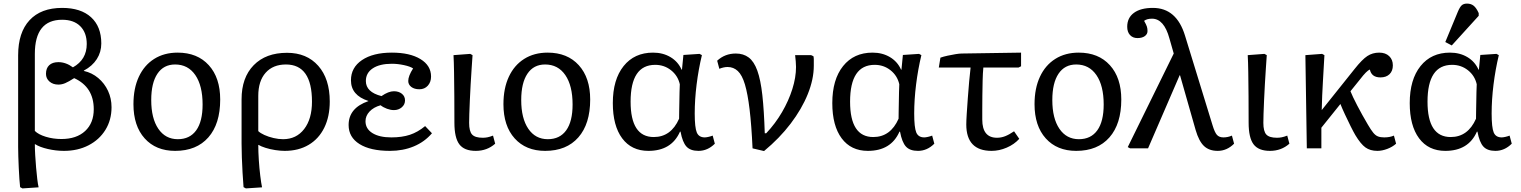

<svg xmlns="http://www.w3.org/2000/svg" viewBox="-20 -826 8470 1069"><path d="M105 223 92 216Q90 199 88 171Q86 143 84.5 110Q83 77 82 46Q81 15 81 -7V-518Q81 -645 144.5 -713.5Q208 -782 326 -782Q430 -782 487 -730Q544 -678 544 -584Q544 -536 519 -497Q494 -458 447 -433V-431Q492 -421 527 -391.5Q562 -362 581.5 -320Q601 -278 601 -229Q601 -158 567 -103Q533 -48 473 -17Q413 14 336 14Q291 14 246 3.5Q201 -7 176 -23H174Q174 4 176 38Q178 72 181 107Q184 142 187.5 171Q191 200 195 217ZM322 -52Q406 -52 454 -96.5Q502 -141 502 -218Q502 -341 393 -391Q362 -371 343 -363Q324 -355 305 -355Q275 -355 255.5 -372Q236 -389 236 -415Q236 -446 254 -463Q272 -480 305 -480Q347 -480 386 -451Q463 -494 463 -581Q463 -644 427 -680Q391 -716 326 -716Q174 -716 174 -526V-97Q194 -77 235 -64.5Q276 -52 322 -52Z M955 14Q848 14 785.5 -55.5Q723 -125 723 -246Q723 -334 753 -398.5Q783 -463 838.5 -498Q894 -533 969 -533Q1079 -533 1142.5 -463Q1206 -393 1206 -272Q1206 -136 1140 -61Q1074 14 955 14ZM970 -51Q1037 -51 1072.5 -100.5Q1108 -150 1108 -244Q1108 -349 1067.5 -408Q1027 -467 955 -467Q891 -467 856.5 -415.5Q822 -364 822 -269Q822 -167 861.5 -109Q901 -51 970 -51Z M1349 223 1336 216Q1333 179 1330.5 135.5Q1328 92 1326.5 49.5Q1325 7 1325 -27V-273Q1325 -394 1392.5 -463Q1460 -532 1578 -532Q1688 -532 1752 -459.5Q1816 -387 1816 -261Q1816 -177 1785.5 -115Q1755 -53 1698.5 -19.5Q1642 14 1565 14Q1541 14 1512 9.5Q1483 5 1458 -3Q1433 -11 1420 -19H1418Q1418 19 1421 65Q1424 111 1429 152Q1434 193 1439 217ZM1556 -51Q1630 -51 1673.5 -107.5Q1717 -164 1717 -260Q1717 -467 1572 -467Q1500 -467 1459 -421Q1418 -375 1418 -292V-96Q1429 -85 1452 -74.5Q1475 -64 1503 -57.5Q1531 -51 1556 -51Z M2151 14Q2042 14 1981.5 -24Q1921 -62 1921 -130Q1921 -225 2031 -263V-264Q1934 -295 1934 -379Q1934 -450 1995.5 -491.5Q2057 -533 2162 -533Q2262 -533 2321 -497Q2380 -461 2380 -400Q2380 -369 2362 -349Q2344 -329 2315 -329Q2287 -329 2270 -342Q2253 -355 2253 -375Q2253 -403 2280 -445Q2264 -456 2229 -463.5Q2194 -471 2162 -471Q2094 -471 2055.5 -445.5Q2017 -420 2017 -375Q2017 -313 2104 -291Q2143 -318 2173 -318Q2200 -318 2217.5 -304Q2235 -290 2235 -267Q2235 -244 2217 -228.5Q2199 -213 2173 -213Q2155 -213 2134.5 -220.5Q2114 -228 2099 -240Q2060 -229 2037.5 -205Q2015 -181 2015 -151Q2015 -109 2053.5 -85Q2092 -61 2159 -61Q2218 -61 2262 -75.5Q2306 -90 2347 -124L2385 -84Q2344 -36 2284 -11Q2224 14 2151 14Z M2629 14Q2565 14 2537.5 -22.5Q2510 -59 2510 -143Q2510 -217 2509.5 -290Q2509 -363 2508 -423.5Q2507 -484 2505 -519L2598 -526L2611 -519Q2609 -488 2606 -445.5Q2603 -403 2600.5 -357Q2598 -311 2596 -268Q2594 -225 2593 -192Q2592 -159 2592 -142Q2592 -95 2608.5 -77Q2625 -59 2668 -59Q2681 -59 2694 -61.5Q2707 -64 2725 -71L2737 -26Q2692 14 2629 14Z M3015 14Q2908 14 2845.5 -55.5Q2783 -125 2783 -246Q2783 -334 2813 -398.5Q2843 -463 2898.5 -498Q2954 -533 3029 -533Q3139 -533 3202.5 -463Q3266 -393 3266 -272Q3266 -136 3200 -61Q3134 14 3015 14ZM3030 -51Q3097 -51 3132.5 -100.5Q3168 -150 3168 -244Q3168 -349 3127.5 -408Q3087 -467 3015 -467Q2951 -467 2916.5 -415.5Q2882 -364 2882 -269Q2882 -167 2921.5 -109Q2961 -51 3030 -51Z M3590 14Q3496 14 3444 -56Q3392 -126 3392 -252Q3392 -383 3452 -458Q3512 -533 3616 -533Q3671 -533 3713 -508Q3755 -483 3775 -438H3777L3785 -520L3875 -526L3888 -519Q3869 -440 3858.5 -355.5Q3848 -271 3848 -194Q3848 -116 3859.5 -88.5Q3871 -61 3904 -61Q3912 -61 3925 -64Q3938 -67 3948 -71L3960 -26Q3920 14 3869 14Q3824 14 3802 -10Q3780 -34 3769 -93H3766Q3719 14 3590 14ZM3620 -63Q3716 -63 3761 -165Q3761 -180 3761.5 -205Q3762 -230 3762.5 -259Q3763 -288 3763.5 -314Q3764 -340 3765 -357Q3754 -405 3716 -435Q3678 -465 3628 -465Q3491 -465 3491 -260Q3491 -63 3620 -63Z M4234 15 4170 0Q4164 -130 4153.5 -217Q4143 -304 4127.5 -356Q4112 -408 4088 -430.5Q4064 -453 4031 -453Q4010 -453 3985 -443L3973 -488Q4016 -528 4077 -528Q4119 -528 4148.5 -506Q4178 -484 4196.5 -433Q4215 -382 4224.5 -296.5Q4234 -211 4238 -84H4246Q4297 -138 4334 -201.5Q4371 -265 4391.5 -330Q4412 -395 4412 -453Q4412 -467 4410.5 -484Q4409 -501 4407 -519H4496L4509 -513Q4511 -505 4511 -495.5Q4511 -486 4511 -460Q4511 -385 4477.5 -302Q4444 -219 4382 -137.5Q4320 -56 4234 15Z M4812 14Q4718 14 4666 -56Q4614 -126 4614 -252Q4614 -383 4674 -458Q4734 -533 4838 -533Q4893 -533 4935 -508Q4977 -483 4997 -438H4999L5007 -520L5097 -526L5110 -519Q5091 -440 5080.5 -355.5Q5070 -271 5070 -194Q5070 -116 5081.5 -88.5Q5093 -61 5126 -61Q5134 -61 5147 -64Q5160 -67 5170 -71L5182 -26Q5142 14 5091 14Q5046 14 5024 -10Q5002 -34 4991 -93H4988Q4941 14 4812 14ZM4842 -63Q4938 -63 4983 -165Q4983 -180 4983.5 -205Q4984 -230 4984.5 -259Q4985 -288 4985.5 -314Q4986 -340 4987 -357Q4976 -405 4938 -435Q4900 -465 4850 -465Q4713 -465 4713 -260Q4713 -63 4842 -63Z M5501 14Q5360 14 5360 -133Q5360 -153 5362.5 -192.5Q5365 -232 5368.5 -279.5Q5372 -327 5376 -372.5Q5380 -418 5384 -450H5207L5216 -505Q5233 -511 5256 -516Q5279 -521 5300.5 -524.5Q5322 -528 5335 -528L5665 -533V-457L5651 -450H5455Q5452 -419 5451 -377.5Q5450 -336 5449.5 -293.5Q5449 -251 5449 -215.5Q5449 -180 5449 -160Q5449 -59 5531 -59Q5554 -59 5576 -67.5Q5598 -76 5626 -95L5655 -53Q5627 -22 5585 -4Q5543 14 5501 14Z M5972 14Q5865 14 5802.5 -55.5Q5740 -125 5740 -246Q5740 -334 5770 -398.5Q5800 -463 5855.5 -498Q5911 -533 5986 -533Q6096 -533 6159.5 -463Q6223 -393 6223 -272Q6223 -136 6157 -61Q6091 14 5972 14ZM5987 -51Q6054 -51 6089.5 -100.5Q6125 -150 6125 -244Q6125 -349 6084.5 -408Q6044 -467 5972 -467Q5908 -467 5873.5 -415.5Q5839 -364 5839 -269Q5839 -167 5878.5 -109Q5918 -51 5987 -51Z M6839 -71 6851 -26Q6811 14 6760 14Q6712 14 6683.5 -13Q6655 -40 6637 -102L6550 -407H6548L6372 0H6272L6259 -7L6515 -528L6491 -612Q6461 -722 6394 -722Q6366 -722 6350 -710Q6362 -689 6365.5 -678Q6369 -667 6369 -653Q6369 -636 6354 -625Q6339 -614 6313 -614Q6287 -614 6271.5 -631Q6256 -648 6256 -677Q6256 -727 6293.5 -754.5Q6331 -782 6399 -782Q6531 -782 6578 -627L6731 -129Q6743 -89 6755.5 -75Q6768 -61 6792 -61Q6816 -61 6839 -71Z M7051 14Q6987 14 6959.5 -22.5Q6932 -59 6932 -143Q6932 -217 6931.5 -290Q6931 -363 6930 -423.5Q6929 -484 6927 -519L7020 -526L7033 -519Q7031 -488 7028 -445.5Q7025 -403 7022.5 -357Q7020 -311 7018 -268Q7016 -225 7015 -192Q7014 -159 7014 -142Q7014 -95 7030.5 -77Q7047 -59 7090 -59Q7103 -59 7116 -61.5Q7129 -64 7147 -71L7159 -26Q7114 14 7051 14Z M7649 14Q7609 14 7582.5 -5Q7556 -24 7526 -74Q7516 -91 7500 -123Q7484 -155 7468 -189.5Q7452 -224 7443 -247L7337 -115V0H7256L7248 -519L7341 -526L7354 -519Q7350 -443 7345.5 -370Q7341 -297 7339 -213L7522 -442Q7564 -495 7593 -514Q7622 -533 7659 -533Q7694 -533 7714.5 -513.5Q7735 -494 7735 -462Q7735 -431 7716.5 -413Q7698 -395 7666 -395Q7616 -395 7607 -439Q7589 -432 7553 -385L7499 -318Q7510 -290 7536.5 -239Q7563 -188 7596 -132Q7613 -103 7625.5 -87.5Q7638 -72 7652 -66.5Q7666 -61 7687 -61Q7718 -61 7741 -71L7753 -26Q7733 -8 7704 3Q7675 14 7649 14Z M8027 14Q7933 14 7881 -56Q7829 -126 7829 -252Q7829 -383 7889 -458Q7949 -533 8053 -533Q8108 -533 8150 -508Q8192 -483 8212 -438H8214L8222 -520L8312 -526L8325 -519Q8306 -440 8295.5 -355.5Q8285 -271 8285 -194Q8285 -116 8296.5 -88.5Q8308 -61 8341 -61Q8349 -61 8362 -64Q8375 -67 8385 -71L8397 -26Q8357 14 8306 14Q8261 14 8239 -10Q8217 -34 8206 -93H8203Q8156 14 8027 14ZM8057 -63Q8153 -63 8198 -165Q8198 -180 8198.5 -205Q8199 -230 8199.5 -259Q8200 -288 8200.5 -314Q8201 -340 8202 -357Q8191 -405 8153 -435Q8115 -465 8065 -465Q7928 -465 7928 -260Q7928 -63 8057 -63ZM8063 -573 8027 -592 8097 -761Q8108 -787 8118.5 -796.5Q8129 -806 8148 -806Q8170 -806 8185 -794Q8200 -782 8213 -753V-738Z"/></svg>

Font: Literata 7pt
Style: Regular
Weight: 400
Designer: Latin by Veronika Burian and Jose Scaglione. Greek by Irene Vlachou. Cyrillic by Vera Evstafieva.
Foundry: TypeTogether
Version: Version 3.002